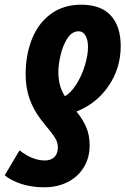

<svg xmlns="http://www.w3.org/2000/svg" viewBox="-24 -786 533 816"><path d="M489 -590Q489 -497 438 -421.5Q387 -346 301 -312Q329 -278 343 -244Q357 -210 357 -169Q357 -116 332.5 -75.5Q308 -35 264 -12.5Q220 10 164 10Q111 10 67.5 -4Q24 -18 -4 -41L59 -147Q114 -104 167 -104Q193 -104 207.5 -119Q222 -134 222 -160Q222 -181 209 -201.5Q196 -222 172 -250Q150 -277 149 -279Q116 -323 100.5 -369.5Q85 -416 85 -470Q85 -553 112 -620.5Q139 -688 192.5 -727Q246 -766 321 -766Q405 -766 447 -720Q489 -674 489 -590ZM224 -480Q224 -419 252 -377Q277 -391 300 -427Q323 -463 336.5 -507Q350 -551 350 -587Q350 -616 339.5 -634.5Q329 -653 310 -653Q282 -653 262.5 -623Q243 -593 233.5 -552Q224 -511 224 -480Z"/></svg>

Font: Noto Sans Display Ex Bold Cond
Style: Italic
Weight: 800
Width: 3
Italic angle: -12°
Designer: Monotype Design team
Foundry: Monotype Imaging Inc.
Version: Version 1.000